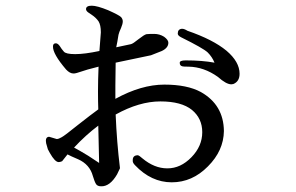

<svg xmlns="http://www.w3.org/2000/svg" viewBox="-20 -648 1040 674"><path d="M745 -378Q774 -352 792 -352Q795 -352 799 -353Q821 -362 821 -389Q821 -431 775 -470Q728 -509 638 -540Q627 -547 619 -547Q604 -546 604 -530Q604 -523 616 -517Q693 -479 709 -464Q725 -448 733 -428Q690 -436 632 -436Q610 -436 611 -427Q611 -417 621 -415Q624 -414 642 -414Q696 -413 745 -378ZM240 -130Q281 -174 325 -207Q328 -83 328 -76L290 -101Q257 -121 240 -130ZM152 -168Q141 -167 141 -154Q141 -151 142 -145L148 -124L155 -111Q173 -79 186 -79Q191 -79 198 -82L217 -106Q228 -100 254 -89Q295 -71 306 -30Q312 -10 317 -2Q322 6 335 6Q366 7 391 -36L401 -57V-59Q390 -149 386 -246Q469 -292 543 -292Q617 -292 654 -262Q690 -232 690 -184Q690 -135 652 -96Q614 -57 568 -57H567Q522 -57 480 -92Q469 -102 464 -103Q446 -103 446 -86V-85Q445 -77 454 -68Q511 -8 583 -8Q655 -8 710 -64Q765 -119 766 -188Q765 -280 685 -325Q637 -351 557 -351Q476 -351 385 -301V-348Q385 -379 386 -428L510 -454L548 -469Q571 -480 571 -498Q571 -508 556 -519Q540 -529 521 -529Q502 -529 494 -528Q486 -526 467 -511L451 -499Q443 -493 435 -492L388 -482Q389 -489 392 -502L396 -526Q398 -535 405 -550Q411 -564 411 -573Q411 -581 405 -588Q398 -595 360 -612Q321 -628 302 -628Q282 -628 282 -616Q282 -613 284 -610Q286 -606 302 -596Q317 -586 326 -573Q334 -560 334 -535V-534Q333 -527 329 -469Q277 -458 244 -458Q211 -458 204 -467Q196 -476 190 -486Q183 -496 176 -496Q166 -496 166 -485Q165 -459 212 -404Q225 -390 238 -390H239Q243 -390 250 -392L288 -404L326 -414Q324 -365 324 -327Q324 -289 325 -264Q300 -246 253 -209Q206 -171 196 -166Q186 -160 179 -160Z"/></svg>

Font: Sawarabi Mincho
Style: Regular
Weight: 400
Version: Version 1.082; ttfautohint (v1.8.4.7-5d5b)